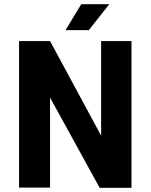

<svg xmlns="http://www.w3.org/2000/svg" viewBox="-20 -896 719 917"><path d="M608 1H456L219 -430V0H71V-700H219L463 -248V-700H608ZM293 -752 368 -876H502L404 -752Z"/></svg>

Font: Gudea
Style: Bold
Weight: 700
Designer: Agustina Mingote
Foundry: Agustina Mingote
Version: Version 1.002